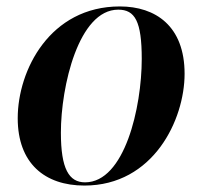

<svg xmlns="http://www.w3.org/2000/svg" viewBox="-20 -566 628 596"><path d="M242 10C456 10 553 -194 553 -337C553 -485 463 -546 352 -546C135 -546 35 -348 35 -199C35 -59 119 10 242 10ZM244 0C194 0 169 -42 169 -154C169 -298 224 -536 347 -536C399 -536 420 -500 420 -383C420 -233 367 0 244 0Z"/></svg>

Font: Noto Serif Display SemiBold
Style: Italic
Weight: 600
Italic angle: -12°
Designer: Monotype Design Team
Foundry: Monotype Imaging Inc.
Version: Version 2.009